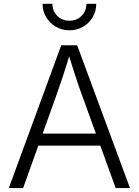

<svg xmlns="http://www.w3.org/2000/svg" viewBox="-20 -958 707 978"><path d="M24.9 0 292 -727.5H373L642.1 0H569.3L396.5 -476.6Q381.8 -516.6 364.5 -569.1Q347.2 -621.6 324.2 -695.8H339.8Q317.4 -620.6 299.8 -567.6Q282.2 -514.6 268.6 -476.6L97.7 0ZM149.4 -216.3V-277.3H517.1V-216.3ZM333.5 -803.7Q295.4 -803.7 264.4 -821.8Q233.4 -839.8 215.1 -870.4Q196.8 -900.9 196.8 -938.5H247.1Q247.1 -901.4 271.7 -877Q296.4 -852.5 333.5 -852.5Q370.6 -852.5 395.3 -877Q419.9 -901.4 419.9 -938.5H470.2Q470.2 -900.9 452.1 -870.4Q434.1 -839.8 403.1 -821.8Q372.1 -803.7 333.5 -803.7Z"/></svg>

Font: Inter 17pt Light
Style: Regular
Weight: 300
Version: Version 4.001;git-66647c0bb